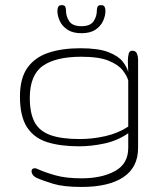

<svg xmlns="http://www.w3.org/2000/svg" viewBox="-20 -575 645 761"><path d="M303.2 166Q232.4 166 191.2 153.6Q149.9 141.1 124 129.4Q114.3 124.5 109.6 117.4Q105 110.4 105 104.5Q105 91.8 117.7 91.8Q123.5 91.8 130.9 95.7Q157.2 107.9 199.5 119.9Q241.7 131.8 303.2 131.8Q383.3 131.8 435.8 103Q488.3 74.2 488.3 11.2V-46.9Q446.3 -17.6 394.3 -6.3Q342.3 4.9 293.9 4.9Q219.2 4.9 166.7 -11.7Q114.3 -28.3 86.7 -71.3Q59.1 -114.3 59.1 -192.4Q59.1 -265.1 89.1 -306.9Q119.1 -348.6 173.1 -366.2Q227.1 -383.8 298.3 -383.8Q370.6 -383.8 410.2 -368.2Q449.7 -352.5 466.6 -330.6Q483.4 -308.6 488.3 -290Q488.3 -298.8 487.5 -310.3Q486.8 -321.8 486.8 -333Q486.8 -349.6 490 -361.8Q493.2 -374 503.9 -374Q518.1 -374 522.7 -362.8Q527.3 -351.6 527.3 -339.8V11.2Q527.3 88.4 469 127.2Q410.6 166 303.2 166ZM295.9 -23.9Q346.7 -23.9 397.5 -35.4Q448.2 -46.9 488.3 -73.2V-255.9Q483.4 -274.4 466.3 -296.4Q449.2 -318.4 410.9 -334.2Q372.6 -350.1 302.2 -350.1Q200.7 -350.1 149.4 -313.7Q98.1 -277.3 98.1 -187Q98.1 -127 116.9 -91.3Q135.7 -55.7 179.2 -39.8Q222.7 -23.9 295.9 -23.9ZM302.7 -443.4Q268.1 -443.4 247.1 -457.5Q226.1 -471.7 216.8 -492.2Q207.5 -512.7 207.5 -532.2Q207.5 -540.5 210.7 -547.6Q213.9 -554.7 225.6 -554.7Q235.8 -554.7 238.8 -548.1Q241.7 -541.5 241.7 -532.2Q241.7 -509.8 254.6 -490.5Q267.6 -471.2 302.7 -471.2Q337.9 -471.2 350.8 -490.5Q363.8 -509.8 363.8 -532.2Q363.8 -541.5 366.7 -548.1Q369.6 -554.7 379.9 -554.7Q391.6 -554.7 394.8 -547.6Q397.9 -540.5 397.9 -532.2Q397.9 -512.7 388.7 -492.2Q379.4 -471.7 358.6 -457.5Q337.9 -443.4 302.7 -443.4Z"/></svg>

Font: Gruppo
Style: Regular
Weight: 400
Designer: Vernon Adams
Foundry: Vernon Adams
Version: Version 1.001; ttfautohint (v1.8.4.7-5d5b);gftools[0.9.28]